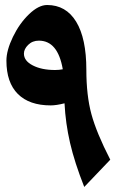

<svg xmlns="http://www.w3.org/2000/svg" viewBox="-20 -719 465 760"><path d="M313.5 21Q275.4 -75.2 257.3 -153.3Q239.3 -231.4 235.4 -310.1Q203.1 -301.8 180.7 -301.8Q96.2 -301.8 50.8 -346.9Q5.4 -392.1 5.4 -479Q5.4 -519.5 31.2 -573Q57.1 -626.5 95 -662.8Q132.8 -699.2 166.5 -699.2Q241.2 -699.2 281.5 -633.1Q321.8 -566.9 321.8 -442.9Q321.8 -341.3 341.8 -267.3Q361.8 -193.4 416.5 -86.9ZM197.8 -441.9Q213.9 -441.9 228.5 -444.8Q209 -558.1 133.8 -558.1Q108.4 -558.1 91.6 -541.5Q74.7 -524.9 74.7 -506.8Q74.7 -478 109.9 -460Q145 -441.9 197.8 -441.9Z"/></svg>

Font: Droid Arabic Naskh
Style: Bold
Weight: 700
Designer: Pascal Zoghbi
Foundry: Ascender Corporation
Version: Version 1.00